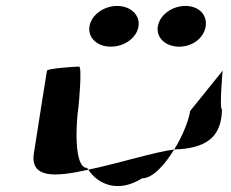

<svg xmlns="http://www.w3.org/2000/svg" viewBox="-20 -776 776 646"><path d="M94 -260C81 -175 166 -180 277 -205C276 -207 274 -209 273 -211C227 -211 236 -366 244 -416C245 -424 257 -552 246 -552C236 -552 139 -546 138 -538C138 -538 106 -340 94 -260ZM281 -687C275 -649 307 -619 353 -619C399 -619 440 -649 446 -687C452 -725 420 -756 374 -756C328 -756 287 -725 281 -687ZM277 -205C312 -153 380 -127 458 -176C494 -176 534 -221 566 -273C501 -265 382 -227 277 -205ZM511 -687C505 -649 537 -619 583 -619C629 -619 666 -649 672 -687C678 -725 650 -756 604 -756C558 -756 517 -725 511 -687ZM566 -273C573 -274 580 -274 586 -274C683 -282 725 -322 727 -408C717 -408 730 -546 729 -538L620 -403C616 -376 597 -322 566 -273Z"/></svg>

Font: Ampere
Style: SCExtIta
Weight: 400
Version: Version 1